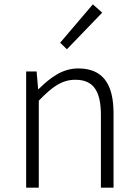

<svg xmlns="http://www.w3.org/2000/svg" viewBox="-20 -861 633 881"><path d="M100 0H158V-399C220 -463 264 -495 326 -495C408 -495 443 -444 443 -333V0H501V-341C501 -478 450 -547 339 -547C266 -547 211 -505 157 -452H155L148 -533H100ZM287 -635 449 -803 406 -841 256 -665Z"/></svg>

Font: Noto Sans JP Light
Style: Regular
Weight: 300
Designer: Ryoko NISHIZUKA (kana & ideographs); Paul D. Hunt (Latin, Greek & Cyrillic); Wenlong ZHANG (bopomofo); Sandoll Communica
Foundry: Adobe Systems Incorporated
Version: Version 1.004;PS 1.004;hotconv 1.0.82;makeotf.lib2.5.63406